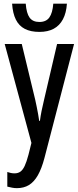

<svg xmlns="http://www.w3.org/2000/svg" viewBox="-20 -777 424 1038"><path d="M5.4 -539.1H97.7L170.4 -237.8Q174.8 -217.8 178.7 -198.5Q182.6 -179.2 186 -160.4Q189.5 -141.6 191.9 -123.5H195.8Q199.2 -149.4 204.8 -177.5Q210.4 -205.6 218.3 -237.8L288.6 -539.1H380.4L220.2 77.6Q205.1 134.8 184.6 170.7Q164.1 206.5 136.5 223.4Q108.9 240.2 71.3 240.2Q58.6 240.2 45.9 237.8Q33.2 235.4 19.5 231.9V152.8Q28.8 156.2 38.8 158.2Q48.8 160.2 58.1 160.2Q77.1 160.2 90.1 151.1Q103 142.1 113.3 120.4Q123.5 98.6 133.8 60.1L149.9 -4.4ZM341.8 -757.3Q338.4 -707 320.3 -672.9Q302.2 -638.7 270.5 -621.6Q238.8 -604.5 192.9 -604.5Q146 -604.5 114.3 -620.8Q82.5 -637.2 65.7 -671.1Q48.8 -705.1 45.4 -757.3H119.1Q123 -705.1 140.1 -681.6Q157.2 -658.2 192.9 -658.2Q229.5 -658.2 246.8 -682.6Q264.2 -707 268.1 -757.3Z"/></svg>

Font: Open Sans Condensed Medium
Style: Regular
Weight: 500
Width: 3
Designer: Monotype Design Team
Foundry: Monotype Imaging Inc.
Version: Version 3.000